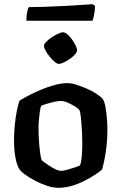

<svg xmlns="http://www.w3.org/2000/svg" viewBox="-20 -897 580 917"><path d="M259 0Q233 0 203.5 -10Q174 -20 147.5 -34Q121 -48 101.5 -62Q82 -76 76 -84Q62 -102 54.5 -140.5Q47 -179 47 -224Q47 -263 50.5 -299Q54 -335 60 -365.5Q66 -396 73 -416Q87 -425 113 -439Q139 -453 172 -467Q205 -481 239 -490.5Q273 -500 302 -500Q321 -500 346 -492Q371 -484 397 -472.5Q423 -461 443 -447.5Q463 -434 471 -424Q479 -412 483.5 -387Q488 -362 490.5 -333Q493 -304 493 -279Q493 -223 485 -170.5Q477 -118 467 -87Q455 -76 432.5 -61.5Q410 -47 381.5 -32.5Q353 -18 321.5 -9Q290 0 259 0ZM271 -81Q282 -81 300.5 -86Q319 -91 336.5 -97Q354 -103 362 -107Q368 -121 370.5 -150Q373 -179 373 -208Q373 -240 371 -276Q369 -312 366 -339Q363 -366 359 -371Q356 -377 340.5 -387Q325 -397 305.5 -406Q286 -415 270 -415Q259 -415 240.5 -411Q222 -407 204 -401.5Q186 -396 177 -392Q173 -383 170.5 -365.5Q168 -348 166 -327Q164 -306 164 -286Q164 -251 166.5 -218Q169 -185 172.5 -161.5Q176 -138 179 -132Q182 -129 193 -121Q204 -113 218.5 -103.5Q233 -94 247.5 -87.5Q262 -81 271 -81ZM260 -592Q253 -592 241 -602Q229 -612 217.5 -626Q206 -640 198 -654.5Q190 -669 190 -678Q190 -686 200.5 -697Q211 -708 226.5 -718.5Q242 -729 257.5 -736Q273 -743 281 -743Q290 -743 301.5 -733.5Q313 -724 323.5 -709Q334 -694 341 -680Q348 -666 348 -656Q348 -648 338 -637Q328 -626 314 -616Q300 -606 285 -599Q270 -592 260 -592ZM106 -798Q106 -824 110 -841.5Q114 -859 118 -863Q150 -863 194.5 -864.5Q239 -866 285 -868.5Q331 -871 368 -873.5Q405 -876 423 -877L434 -868Q433 -844 429 -825Q425 -806 422 -798Z"/></svg>

Font: Texturina 12pt SemiBold
Style: Regular
Weight: 600
Designer: Guillermo Torres Carreño
Foundry: Omnibus-Type
Version: Version 1.002